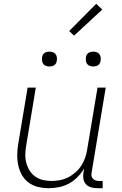

<svg xmlns="http://www.w3.org/2000/svg" viewBox="-20 -980 640 1008"><path d="M236 8Q207 8 180 1.5Q153 -5 131 -21Q109 -37 95.5 -60.5Q82 -84 76 -111.5Q70 -139 70.5 -168Q71 -197 76 -226L125 -520H168L118 -219Q114 -196 113 -172.5Q112 -149 117.5 -127Q123 -105 134.5 -86Q146 -67 164 -54Q182 -41 204 -35.5Q226 -30 250 -30Q272 -30 294 -34Q316 -38 337 -48.5Q358 -59 376.5 -75.5Q395 -92 407.5 -111.5Q420 -131 427.5 -153Q435 -175 438 -197L492 -520H535L461 -74Q459 -65 460.5 -56.5Q462 -48 467.5 -42Q473 -36 481 -33Q489 -30 498 -30H519V8H491Q474 8 458 3.5Q442 -1 431.5 -12.5Q421 -24 418 -40.5Q415 -57 418 -74L422 -96Q407 -71 387 -50.5Q367 -30 342 -16.5Q317 -3 290 2.5Q263 8 236 8ZM470 -631Q460 -631 451.5 -634Q443 -637 437.5 -644Q432 -651 431 -660.5Q430 -670 431 -680Q432 -686 435 -692Q438 -698 444 -702Q450 -706 456.5 -707.5Q463 -709 469 -709Q479 -709 487.5 -706Q496 -703 501.5 -696Q507 -689 508.5 -679.5Q510 -670 508 -660Q507 -654 504 -648Q501 -642 495.5 -638Q490 -634 483 -632.5Q476 -631 470 -631ZM240 -631Q230 -631 221.5 -634Q213 -637 207.5 -644Q202 -651 201 -660.5Q200 -670 201 -680Q202 -686 205 -692Q208 -698 214 -702Q220 -706 226.5 -707.5Q233 -709 239 -709Q249 -709 257.5 -706Q266 -703 271.5 -696Q277 -689 278.5 -679.5Q280 -670 278 -660Q277 -654 274 -648Q271 -642 265.5 -638Q260 -634 253 -632.5Q246 -631 240 -631ZM369 -793 343 -817 485 -960 517 -930Z"/></svg>

Font: Iosevka Extralight Extended
Style: Italic
Weight: 200
Width: 7
Italic angle: -9°
Monospace: yes
Designer: Belleve Invis
Foundry: Belleve Invis
Version: Version 32.5.0; ttfautohint (v1.8.4)